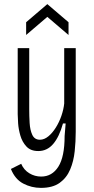

<svg xmlns="http://www.w3.org/2000/svg" viewBox="-20 -762 457 933"><path d="M179 151Q133 151 93 130Q53 109 33 59L83 34Q96 64 122.5 80Q149 96 180 96Q233 96 263.5 48Q294 0 294 -101L299 -162H286Q268 -97 238.5 -62.5Q209 -28 166 -28Q129 -28 108.5 -50Q88 -72 79 -103Q70 -134 68 -163Q66 -192 66 -207V-528H122V-232Q122 -199 124 -164.5Q126 -130 137 -106.5Q148 -83 174 -83Q195 -83 215 -99.5Q235 -116 251.5 -142.5Q268 -169 278.5 -199.5Q289 -230 292 -259V-528H348V-122Q348 -75 343 -27Q338 21 321 61.5Q304 102 270 126.5Q236 151 179 151ZM107 -592V-654L210 -742L313 -654V-592L210 -680Z"/></svg>

Font: Bricolage Grotesque 10pt Condensed ExtraLight
Style: Regular
Weight: 200
Width: 3
Designer: Mathieu Triay
Foundry: Atelier Triay
Version: Version 1.000; ttfautohint (v1.8.4.7-5d5b);gftools[0.9.32]